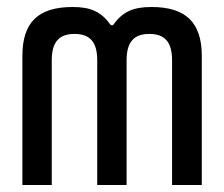

<svg xmlns="http://www.w3.org/2000/svg" viewBox="-20 -529 640 549"><path d="M44 -369V0H128V-357C128 -410 150 -432 193 -432C236 -432 258 -410 258 -357V0H342V-357C342 -410 364 -432 407 -432C450 -432 472 -410 472 -357V0H557V-369C557 -466 510 -509 413 -509C360 -509 330 -495 303 -457H297C270 -495 240 -509 188 -509C90 -509 44 -466 44 -369Z"/></svg>

Font: LT Wave Mono Medium
Style: Regular
Weight: 500
Designer: Daniel Lyons
Version: Version 2.5 (Glyphs App)